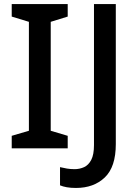

<svg xmlns="http://www.w3.org/2000/svg" viewBox="-20 -734 684 950"><path d="M315 0H38V-62L123 -87V-626L38 -652V-714H315V-652L231 -626V-87L315 -62ZM356 196Q330 196 310.5 192.5Q291 189 277 183V93Q293 97 311 100Q329 103 349 103Q374 103 396 93Q418 83 431.5 57Q445 31 445 -16V-714H553V-21Q553 92 498.5 144Q444 196 356 196Z"/></svg>

Font: Noto Sans Sinhala Medium
Style: Regular
Weight: 500
Designer: Jelle Bosma - Monotype Design Team
Foundry: Monotype Imaging Inc.
Version: Version 2.006; ttfautohint (v1.8.4.7-5d5b)